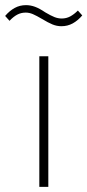

<svg xmlns="http://www.w3.org/2000/svg" viewBox="-53 -727 340 747"><path d="M135 0H100V-508H135ZM186 -625Q168 -625 151 -632Q134 -639 111 -653Q89 -666 75 -672Q61 -678 47 -678Q29 -678 14 -670Q-1 -662 -16 -646L-33 -665Q-16 -685 4 -696Q24 -707 48 -707Q66 -707 83.5 -700.5Q101 -694 123 -679Q145 -666 159 -660.5Q173 -655 187 -655Q205 -655 220 -663Q235 -671 250 -686L267 -667Q250 -647 230 -636Q210 -625 186 -625Z"/></svg>

Font: IBM Plex Sans ExtraLight
Style: Regular
Weight: 250
Designer: Mike Abbink, Paul van der Laan, Pieter van Rosmalen
Foundry: Bold Monday
Version: Version 3.201